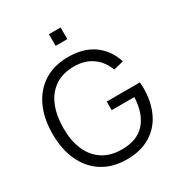

<svg xmlns="http://www.w3.org/2000/svg" viewBox="-214 -1061 1133 1217"><g transform="rotate(-30 352.5 -452.5)"><path d="M326.3 -834.7V-920H411.7V-834.7ZM358.7 15Q257.7 15 183.5 -31.1Q109.3 -77.2 69.7 -161.8Q30 -246.3 30 -360Q30 -473 69.3 -557.5Q108.7 -642 182.8 -688.2Q257 -734.3 358.7 -734.3Q470.3 -734.3 543.6 -682.1Q616.8 -629.8 646.3 -536.7L572.7 -518.7Q548 -586.3 493.7 -624.9Q439.3 -663.5 361.7 -663.7Q279.3 -664 222.5 -626.1Q165.7 -588.2 137.2 -519.8Q108.7 -451.3 108 -360Q107.3 -269.2 136 -200.6Q164.7 -132 221.8 -94Q278.8 -56 361.7 -55.7Q474.3 -55.2 532.5 -120.2Q590.7 -185.3 596 -304H430V-367H673Q674.3 -355.3 674.7 -343.6Q675 -331.8 675 -324.3Q675 -225.3 639.3 -148.7Q603.7 -72 532.6 -28.5Q461.5 15 358.7 15Z"/></g></svg>

Font: Manrope
Style: Regular
Weight: 400
Designer: Mikhail Sharanda
Foundry: Mikhail Sharanda
Version: Version 4.503